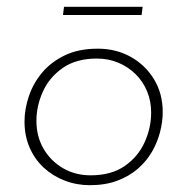

<svg xmlns="http://www.w3.org/2000/svg" viewBox="-20 -537 551 564"><path d="M244 7Q205 7 170 -6.5Q135 -20 108.5 -44.5Q82 -69 67 -103.5Q52 -138 52 -180Q52 -217 65 -255Q78 -293 104 -324Q130 -355 170.5 -374.5Q211 -394 267 -394Q321 -394 364 -370Q407 -346 432.5 -304Q458 -262 458 -208Q458 -179 450 -148.5Q442 -118 426 -90.5Q410 -63 384.5 -41Q359 -19 324 -6Q289 7 244 7ZM246 -22Q307 -22 346.5 -49.5Q386 -77 405 -119.5Q424 -162 424 -206Q424 -240 412 -269Q400 -298 378 -319.5Q356 -341 327 -353Q298 -365 265 -365Q204 -365 164.5 -337.5Q125 -310 106 -268Q87 -226 87 -182Q87 -136 108 -100Q129 -64 165 -43Q201 -22 246 -22ZM168 -517H399L396 -493H165Z"/></svg>

Font: Josefin Sans Thin ExtraLight
Style: Italic
Weight: 250
Italic angle: -7°
Version: Version 2.000